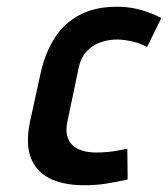

<svg xmlns="http://www.w3.org/2000/svg" viewBox="-20 -532 494 564"><path d="M412 -394 454 -479Q427 -493 396.5 -502Q366 -511 334 -512Q265 -514 217.5 -490Q170 -466 141.5 -422Q113 -378 100 -320L68 -174Q55 -111 70 -70Q85 -29 124 -9Q163 11 220 12Q254 13 288 8Q322 3 355 -5L354 -95Q354 -95 346 -93.5Q338 -92 325 -89.5Q312 -87 295.5 -85.5Q279 -84 263 -84Q240 -84 222 -89.5Q204 -95 192.5 -106Q181 -117 177 -134.5Q173 -152 178 -175L211 -332Q217 -362 234 -380.5Q251 -399 275 -407.5Q299 -416 326 -416Q349 -415 371.5 -409.5Q394 -404 412 -394Z"/></svg>

Font: Advent Pro
Style: Italic
Weight: 400
Italic angle: -12°
Designer: VivaRado, Andreas Kalpakidis
Foundry: VivaRado, Andreas Kalpakidis
Version: Version 3.000